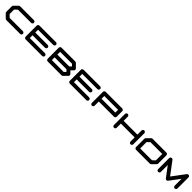

<svg xmlns="http://www.w3.org/2000/svg" viewBox="1049 -3840 6971 6971"><g transform="rotate(45 4535.0 -354.5)"><path d="M992.2 -141.6Q1021.5 -141.6 1042.2 -120.8Q1063 -100.1 1063 -70.8Q1063 -41.5 1042.2 -20.8Q1021.5 0 992.2 0H283.2Q253.9 0 233.4 -21L91.8 -162.6Q70.8 -183.1 70.8 -212.4V-496.1Q70.8 -525.4 91.8 -546.4L233.4 -688Q253.9 -708.5 283.2 -708.5H992.2Q1021.5 -708.5 1042.2 -687.7Q1063 -667 1063 -637.7Q1063 -608.4 1042.2 -587.6Q1021.5 -566.9 992.2 -566.9H313L212.4 -466.8V-242.2L313 -141.6Z M2126 -142.1Q2155.3 -142.1 2176 -121.3Q2196.8 -100.6 2196.8 -71.3Q2196.8 -42 2176 -21Q2155.3 0 2126 0H1275.4Q1246.1 0 1225.3 -21Q1204.6 -42 1204.6 -71.3V-638.2Q1204.6 -667.5 1225.3 -688.2Q1246.1 -709 1275.4 -709H2126Q2155.3 -709 2176 -688.2Q2196.8 -667.5 2196.8 -638.2Q2196.8 -608.9 2176 -588.1Q2155.3 -567.4 2126 -567.4H1346.2V-425.3H1984.4Q2013.7 -425.3 2034.4 -404.5Q2055.2 -383.8 2055.2 -354.5Q2055.2 -325.2 2034.4 -304.4Q2013.7 -283.7 1984.4 -283.7H1346.2V-142.1Z M3088.4 -142.1 3159.2 -212.9 3088.4 -283.7H2480V-142.1ZM3088.4 -425.3 3159.2 -496.1 3088.4 -567.4H2480V-425.3ZM3217.8 -354.5 3309.6 -263.2Q3330.6 -242.2 3330.6 -212.9Q3330.6 -183.6 3309.6 -162.6L3168 -21Q3147 0 3117.7 0H2409.2Q2388.7 0 2372.6 -10.7Q2338.4 -32.7 2338.4 -71.3V-638.2Q2338.4 -667.5 2359.1 -688.2Q2379.9 -709 2409.2 -709H3117.7Q3147 -709 3168 -688L3309.6 -546.4Q3330.6 -525.9 3330.6 -496.1Q3330.6 -466.8 3309.6 -446.3Z M4393.6 -142.1Q4422.9 -142.1 4443.6 -121.3Q4464.4 -100.6 4464.4 -71.3Q4464.4 -42 4443.6 -21Q4422.9 0 4393.6 0H3543Q3513.7 0 3492.9 -21Q3472.2 -42 3472.2 -71.3V-638.2Q3472.2 -667.5 3492.9 -688.2Q3513.7 -709 3543 -709H4393.6Q4422.9 -709 4443.6 -688.2Q4464.4 -667.5 4464.4 -638.2Q4464.4 -608.9 4443.6 -588.1Q4422.9 -567.4 4393.6 -567.4H3613.8V-425.3H4252Q4281.2 -425.3 4302 -404.5Q4322.8 -383.8 4322.8 -354.5Q4322.8 -325.2 4302 -304.4Q4281.2 -283.7 4252 -283.7H3613.8V-142.1Z M5456.1 -425.3V-566.9H4747.6V-425.3ZM5598.1 -354.5Q5598.1 -325.2 5577.4 -304.4Q5556.6 -283.7 5526.9 -283.7H4747.6V-70.8Q4747.6 -41.5 4726.8 -20.8Q4706.1 0 4676.8 0Q4647.5 0 4626.7 -20.8Q4606 -41.5 4606 -70.8V-638.2Q4606 -667.5 4626.7 -688.2Q4647.5 -709 4676.8 -709H5526.9Q5556.6 -709 5577.4 -688.2Q5598.1 -667.5 5598.1 -638.2Z M6731.4 -638.2V-71.3Q6731.4 -42 6710.7 -21Q6689.9 0 6660.6 0Q6631.3 0 6610.6 -21Q6589.8 -42 6589.8 -71.3V-283.7H5881.3V-71.3Q5881.3 -42 5860.6 -21Q5839.8 0 5810.5 0Q5781.2 0 5760.5 -21Q5739.7 -42 5739.7 -71.3V-638.2Q5739.7 -667.5 5760.5 -688.2Q5781.2 -709 5810.5 -709Q5839.8 -709 5860.6 -688.2Q5881.3 -667.5 5881.3 -638.2V-425.3H6589.8V-638.2Q6589.8 -667.5 6610.6 -688.2Q6631.3 -709 6660.6 -709Q6689.9 -709 6710.4 -688.5Q6731 -668 6731.4 -638.2Z M7724.1 -241.7V-566.9H7115.7L7015.1 -466.8V-141.6H7623.5ZM7794.9 -708.5Q7824.2 -708.5 7845 -687.7Q7865.7 -667 7865.7 -637.7V-212.4Q7865.7 -183.1 7844.7 -162.6L7703.1 -20.5Q7682.6 0 7652.8 0H6944.3Q6915 0 6894.3 -20.8Q6873.5 -41.5 6873.5 -70.8V-496.1Q6873.5 -525.4 6894.5 -545.9L7036.1 -688Q7056.6 -708.5 7085.9 -708.5Z M8999.5 -637.7V-70.8Q8999.5 -41.5 8978.8 -20.8Q8958 0 8928.7 0Q8899.4 0 8878.7 -20.8Q8857.9 -41.5 8857.9 -70.8V-425.3L8560.1 -28.8Q8538.6 0 8503.4 0Q8468.3 0 8446.3 -28.8L8148.9 -425.3V-70.8Q8148.9 -41.5 8128.2 -20.8Q8107.4 0 8078.1 0Q8048.8 0 8028.1 -20.8Q8007.3 -41.5 8007.3 -70.8V-637.7Q8007.3 -667 8028.1 -687.7Q8048.8 -708.5 8078.1 -708.5Q8112.8 -708.5 8134.8 -680.2H8135.3L8503.4 -189L8871.6 -680.2Q8893.6 -708.5 8928.7 -708.5Q8958 -708.5 8978.8 -687.7Q8999.5 -667 8999.5 -637.7Z"/></g></svg>

Font: Robtronika
Style: Regular
Weight: 400
Designer: GGBot
Version: 1.00